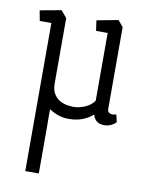

<svg xmlns="http://www.w3.org/2000/svg" viewBox="-85 -544 683 880"><g transform="rotate(10 256.5 -104.0)"><path d="M94 274V-415H40L31 -463L130 -481L157 -449V-146Q157 -113 170 -94Q183 -75 201 -66.5Q219 -58 235.5 -56Q252 -54 259 -54Q285 -54 313.5 -66Q342 -78 356 -100V-415H302L295 -463L395 -482L419 -453V-73Q419 -60 426.5 -55.5Q434 -51 442 -51Q448 -51 453 -52.5Q458 -54 460 -54L468 -19Q462 -12 447.5 -4Q433 4 412 4Q391 4 378 -6.5Q365 -17 360 -36Q340 -18 312 -7Q284 4 247 4Q223 4 200 -3.5Q177 -11 157 -25Q156 -13 156.5 9.5Q157 32 157 58V274Z"/></g></svg>

Font: Kreon Light
Style: Regular
Weight: 300
Designer: Julia Petretta
Foundry: Julia Petretta and Eli Heuer
Version: Version 2.002